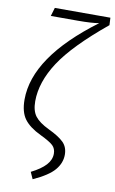

<svg xmlns="http://www.w3.org/2000/svg" viewBox="-102 -789 627 1048"><g transform="rotate(10 212.0 -265.0)"><path d="M140 168Q194 141 220.5 112Q247 83 247 49Q247 21 229.5 4Q212 -13 158 -39Q95 -69 66.5 -107.5Q38 -146 38 -215Q38 -451 367 -696Q326 -689 250 -689H100L114 -736H422L424 -695Q243 -546 170 -434Q97 -322 97 -216Q97 -163 119.5 -133.5Q142 -104 196 -78Q255 -50 281 -24Q307 2 307 44Q307 90 274 129Q241 168 157 206Z"/></g></svg>

Font: Fira Sans Condensed Light
Style: Italic
Weight: 300
Width: 3
Italic angle: -8°
Designer: Carrois Corporate & Edenspiekermann AG
Foundry: Carrois Corporate GbR & Edenspiekermann AG
Version: Version 4.203